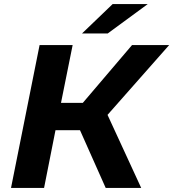

<svg xmlns="http://www.w3.org/2000/svg" viewBox="-20 -921 849 941"><path d="M34 0 174 -700H336L279 -417H386L627 -700H809L507 -358L672 0H498L372 -283H252L196 0ZM382 -757 532 -901H704L508 -757Z"/></svg>

Font: Montserrat
Style: Bold Italic
Weight: 700
Italic angle: -11.3°
Designer: Julieta Ulanovsky
Foundry: Julieta Ulanovsky
Version: Version 9.000; ttfautohint (v1.8.4.7-5d5b)